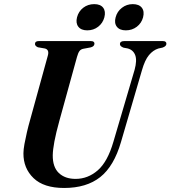

<svg xmlns="http://www.w3.org/2000/svg" viewBox="-20 -899 826 930"><path d="M529.5 -213 632 -561Q644.5 -607 634.8 -632.2Q625 -657.5 598 -664.5L578.5 -668Q560.5 -675 561 -685.5Q561 -700 582 -700H769Q786 -700 786 -687Q786 -675 767.5 -668.5L747 -664Q721.5 -656 701.5 -632Q681.5 -608 667.5 -558.5L566 -211Q532 -94 465.5 -41.2Q399 11.5 290.5 11.5Q192 11.5 142.5 -36.2Q93 -84 93.5 -156.5Q93.5 -174.5 98.5 -201.8Q103.5 -229 110.5 -259Q117.5 -289 125 -315L211.5 -629Q220 -658 198 -664L163.5 -670Q149 -676.5 149.5 -686.5Q149.5 -700 168 -700H420Q437.5 -700 437.5 -687.5Q437 -674 419.5 -669.5L382.5 -662.5Q371 -660 364.8 -651.5Q358.5 -643 353 -623.5L268 -315.5Q251 -254 243.5 -213.8Q236 -173.5 235.5 -147Q235 -89.5 265 -61Q295 -32.5 346 -32.5Q406 -32.5 453.8 -74.2Q501.5 -116 529.5 -213ZM402.5 -752Q373 -752 359.5 -769.5Q346 -787 353 -815Q360.5 -844 383.2 -861.5Q406 -879 436.5 -879Q466.5 -879 479.8 -861.5Q493 -844 485.5 -815Q478 -787 455.5 -769.5Q433 -752 402.5 -752ZM589.5 -752Q559.5 -752 546 -769.5Q532.5 -787 540 -815Q547.5 -843.5 570.5 -861.2Q593.5 -879 623 -879Q653.5 -879 667 -861.5Q680.5 -844 673 -815Q665.5 -787 642.8 -769.5Q620 -752 589.5 -752Z"/></svg>

Font: Fraunces 72pt S000 SemiBold
Style: Italic
Weight: 600
Italic angle: -16°
Version: Version 1.000; ttfautohint (v1.8.3)